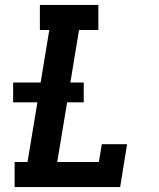

<svg xmlns="http://www.w3.org/2000/svg" viewBox="-20 -755 640 775"><path d="M39 0V-101H91L131 -342H33V-422H144L179 -634H141V-735H377V-634H299L264 -422H318V-342H251L211 -101H379L391 -173H493L465 0Z"/></svg>

Font: Iosevka Curly Slab ExObl
Style: Bold
Weight: 700
Width: 7
Italic angle: -9°
Monospace: yes
Designer: Belleve Invis
Foundry: Belleve Invis
Version: Version 11.0.0; ttfautohint (v1.8.3)